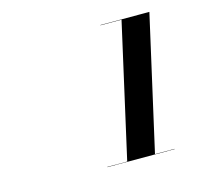

<svg xmlns="http://www.w3.org/2000/svg" viewBox="-74 -991 677 621"><g transform="rotate(-15 265.0 -681.0)"><path d="M213.5 -457V-456H438.5V-457H373L474.5 -906H310.5V-905H381L280 -457Z"/></g></svg>

Font: Bodoni* 96pt
Style: Bold Italic
Weight: 700
Italic angle: -13°
Version: Version 2.3